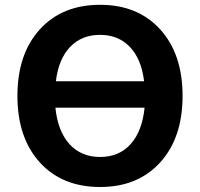

<svg xmlns="http://www.w3.org/2000/svg" viewBox="-20 -749 813 780"><path d="M386.7 10.7Q232.4 10.7 141.6 -89.4Q50.8 -189.5 50.8 -359.4Q50.8 -529.3 141.6 -629.4Q232.4 -729.5 386.7 -729.5Q540 -729.5 630.9 -629.4Q721.7 -529.3 721.7 -359.4Q721.7 -189.5 630.9 -89.4Q540 10.7 386.7 10.7ZM205.1 -311.5Q214.8 -215.8 262.2 -163.6Q309.6 -111.3 386.7 -111.3Q463.9 -111.3 510.7 -163.6Q557.6 -215.8 567.4 -311.5ZM207 -418.9H565.4Q554.7 -508.8 507.8 -558.1Q460.9 -607.4 386.7 -607.4Q311.5 -607.4 264.6 -558.1Q217.8 -508.8 207 -418.9Z"/></svg>

Font: Min Sans Bold
Style: Regular
Weight: 700
Designer: Jinseong-Kim, NotoSansCJK, Nunito
Foundry: Jinseong-Kim
Version: Version 1.400;Glyphs 3.1.2 (3151)